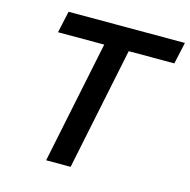

<svg xmlns="http://www.w3.org/2000/svg" viewBox="-107 -835 929 939"><g transform="rotate(15 357.5 -365.0)"><path d="M715 -730H126L102 -620H336L208 0H332L460 -620H691Z"/></g></svg>

Font: Nacelle SemiBold
Style: Italic
Weight: 600
Italic angle: -12°
Designer: Sora Sagano
Foundry: Sora Sagano
Version: Version 1.000;FEAKit 1.0